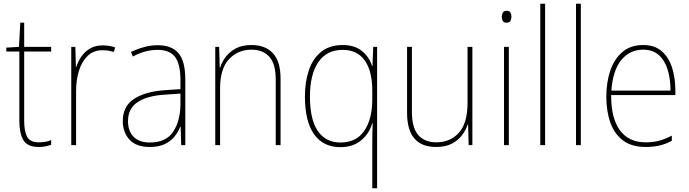

<svg xmlns="http://www.w3.org/2000/svg" viewBox="-20 -780 3705 1032"><path d="M188 -15Q209 -15 225.5 -18Q242 -21 255 -27V-2Q241 3 225.5 6.5Q210 10 188 10Q127 10 105.5 -27Q84 -64 84 -130V-503H14V-524L82 -528L89 -658H110V-528H255V-503H110V-130Q110 -74 126 -44.5Q142 -15 188 -15Z M531 -536Q569 -536 599 -525L592 -501Q578 -505 563.5 -507.5Q549 -510 531 -510Q483 -510 451.5 -480Q420 -450 404.5 -400Q389 -350 389 -290V0H363V-528H385L388 -420H390Q399 -449 417 -475.5Q435 -502 463.5 -519Q492 -536 531 -536Z M828 -537Q903 -537 939.5 -494Q976 -451 976 -353V0H954L951 -99H949Q938 -71 918 -46Q898 -21 865.5 -5.5Q833 10 785 10Q712 10 676 -29.5Q640 -69 640 -129Q640 -208 699 -247.5Q758 -287 862 -295L950 -301V-347Q950 -437 920.5 -474.5Q891 -512 828 -512Q796 -512 763.5 -504Q731 -496 694 -476L684 -501Q718 -517 754.5 -527Q791 -537 828 -537ZM863 -271Q771 -265 719.5 -231Q668 -197 668 -129Q668 -75 698.5 -44.5Q729 -14 785 -14Q872 -14 910.5 -71.5Q949 -129 950 -220V-277Z M1332 -538Q1406 -538 1447 -494Q1488 -450 1488 -357V0H1462V-352Q1462 -437 1427.5 -475Q1393 -513 1332 -513Q1259 -513 1211 -462Q1163 -411 1163 -305V0H1137V-528H1158L1161 -416H1163Q1172 -446 1193 -474Q1214 -502 1248 -520Q1282 -538 1332 -538Z M1981 -13Q1981 -32 1981.5 -63Q1982 -94 1983 -118H1981Q1965 -62 1921 -25.5Q1877 11 1810 11Q1717 11 1668 -58.5Q1619 -128 1619 -261Q1619 -341 1640.5 -403.5Q1662 -466 1707 -502Q1752 -538 1822 -538Q1887 -538 1926.5 -505Q1966 -472 1980 -425H1982L1986 -528H2007V232H1981ZM1810 -14Q1895 -14 1938 -77Q1981 -140 1981 -246V-293Q1981 -398 1940.5 -455Q1900 -512 1822 -512Q1736 -512 1691 -446Q1646 -380 1646 -261Q1646 -137 1688.5 -75.5Q1731 -14 1810 -14Z M2519 -528V0H2499L2496 -111H2494Q2484 -81 2463.5 -53.5Q2443 -26 2409 -8Q2375 10 2324 10Q2168 10 2168 -174V-528H2194V-179Q2194 -94 2228 -54.5Q2262 -15 2325 -15Q2400 -15 2446.5 -66.5Q2493 -118 2493 -227V-528Z M2703 -722Q2719 -722 2724 -712Q2729 -702 2729 -690Q2729 -677 2723.5 -667.5Q2718 -658 2702 -658Q2688 -658 2682.5 -667.5Q2677 -677 2677 -690Q2677 -702 2682.5 -712Q2688 -722 2703 -722ZM2715 -528V0H2689V-528Z M2910 0H2884V-760H2910Z M3102 0H3076V-760H3102Z M3437 -538Q3499 -538 3537 -504.5Q3575 -471 3592.5 -416Q3610 -361 3610 -295V-269H3265Q3264 -146 3311.5 -80.5Q3359 -15 3450 -15Q3490 -15 3521 -23Q3552 -31 3591 -51V-23Q3559 -6 3525.5 2Q3492 10 3450 10Q3376 10 3329.5 -24.5Q3283 -59 3261 -120Q3239 -181 3239 -261Q3239 -338 3260.5 -401Q3282 -464 3326 -501Q3370 -538 3437 -538ZM3437 -513Q3365 -513 3319.5 -457.5Q3274 -402 3266 -293H3584Q3584 -356 3568.5 -406Q3553 -456 3520.5 -484.5Q3488 -513 3437 -513Z"/></svg>

Font: Noto Sans Thai SemCond Thin
Style: Regular
Weight: 100
Width: 4
Designer: Monotype Design Team
Foundry: Monotype Imaging Inc.
Version: Version 2.002; ttfautohint (v1.8.4.7-5d5b)